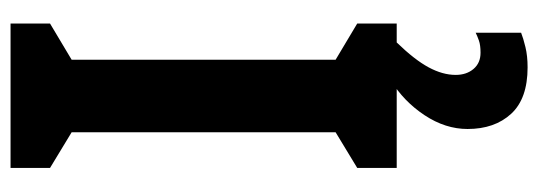

<svg xmlns="http://www.w3.org/2000/svg" viewBox="-340 -506 996 355"><g transform="rotate(-90 157.5 -329.0)"><path d="M291 -93H24V-166L90 -206V-694L24 -734V-807H291V-734L224 -694V-206L291 -166ZM196 16Q196 36 207 49Q218 62 237 62Q251 62 259.5 59Q268 56 274 53V137Q264 141 247.5 145Q231 149 210 149Q152 149 124 118.5Q96 88 96 38Q96 -3 121.5 -41.5Q147 -80 186 -104L256 -93Q224 -60 210 -34Q196 -8 196 16Z"/></g></svg>

Font: Noto Sans Kannada UI ExtraCondensed
Style: Bold
Weight: 700
Width: 2
Designer: Jelle Bosma - Monotype Design Team
Foundry: Monotype Imaging Inc.
Version: Version 2.005; ttfautohint (v1.8.4.7-5d5b)